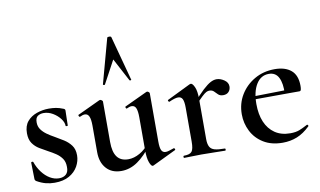

<svg xmlns="http://www.w3.org/2000/svg" viewBox="-75 -888 1765 1058"><g transform="rotate(-10 807.0 -358.5)"><path d="M112 -334Q112 -311 124 -294Q136 -277 155 -263.5Q174 -250 196 -238Q221 -224 244.5 -209Q268 -194 284 -172.5Q300 -151 300 -117Q300 -85 283.5 -55.5Q267 -26 234.5 -7.5Q202 11 153 11Q128 11 104 5Q80 -1 52 -17Q50 -19 48 -22Q46 -25 46 -29L44 -121Q44 -124 49.5 -124.5Q55 -125 56 -122Q67 -90 86.5 -64Q106 -38 130.5 -23.5Q155 -9 181 -9Q206 -9 220.5 -22.5Q235 -36 234 -64Q234 -92 221 -110.5Q208 -129 188.5 -142Q169 -155 148 -166Q124 -179 101.5 -192.5Q79 -206 64 -227.5Q49 -249 49 -284Q49 -325 69.5 -349.5Q90 -374 123 -385.5Q156 -397 191 -397Q212 -397 230.5 -394Q249 -391 271 -382Q280 -379 280 -371Q280 -352 279 -332Q278 -312 278 -287Q278 -285 272 -285Q266 -285 266 -287Q266 -307 250 -328Q234 -349 209.5 -363.5Q185 -378 158 -378Q140 -378 126 -369Q112 -360 112 -334Z M526 11Q473 11 442.5 -23Q412 -57 412 -114V-263Q412 -298 404.5 -314.5Q397 -331 381 -331Q369 -331 353 -323Q349 -322 346.5 -328Q344 -334 347 -335L473 -394Q476 -395 478 -395Q482 -395 487 -391Q492 -387 492 -384V-157Q492 -101 512.5 -73.5Q533 -46 575 -46Q607 -46 639.5 -64.5Q672 -83 693 -113L699 -101Q661 -49 618 -19Q575 11 526 11ZM754 -384V-113Q754 -79 761 -64.5Q768 -50 785 -50Q793 -50 804 -53.5Q815 -57 830 -62Q834 -64 837 -58.5Q840 -53 836 -51L705 12Q703 13 701 13Q692 13 683 -11Q674 -35 674 -79V-263Q674 -298 667 -314.5Q660 -331 643 -331Q631 -331 615 -323Q611 -322 609 -328Q607 -334 610 -335L736 -394Q738 -395 740 -395Q745 -395 749.5 -391Q754 -387 754 -384ZM666 -476Q668 -474 663 -472.5Q658 -471 656 -474L588 -602L519 -474Q518 -471 512.5 -472.5Q507 -474 508 -476L576 -725Q577 -730 587 -730Q597 -730 599 -725Z M993 -271 986 -283Q1024 -328 1050.5 -352.5Q1077 -377 1095 -386.5Q1113 -396 1129 -396Q1150 -396 1171.5 -381.5Q1193 -367 1193 -345Q1193 -327 1182 -315Q1171 -303 1151 -303Q1133 -303 1123 -313Q1113 -323 1104 -332Q1095 -341 1079 -341Q1071 -341 1062 -336.5Q1053 -332 1037 -317Q1021 -302 993 -271ZM879 0Q876 0 876 -6Q876 -12 879 -12Q913 -12 924 -26Q935 -40 935 -81V-272Q935 -304 928 -319Q921 -334 903 -334Q894 -334 881 -330Q868 -326 853 -319Q849 -318 846.5 -323.5Q844 -329 847 -330L978 -394Q983 -396 985 -396Q995 -396 1005.5 -373Q1016 -350 1016 -306V-81Q1016 -54 1024 -38.5Q1032 -23 1052 -17.5Q1072 -12 1108 -12Q1112 -12 1112 -6Q1112 0 1108 0Q1082 0 1048.5 -1Q1015 -2 976 -2Q949 -2 923.5 -1Q898 0 879 0Z M1429 12Q1366 12 1322 -15Q1278 -42 1255.5 -86.5Q1233 -131 1233 -181Q1233 -241 1262 -289Q1291 -337 1341 -366Q1391 -395 1454 -395Q1513 -395 1546 -367Q1579 -339 1579 -280Q1579 -267 1577 -259Q1575 -251 1568 -251H1486Q1489 -309 1472.5 -342Q1456 -375 1418 -375Q1373 -375 1347.5 -333.5Q1322 -292 1322 -223Q1322 -165 1340 -122.5Q1358 -80 1393 -56Q1428 -32 1479 -32Q1510 -32 1531 -40.5Q1552 -49 1576 -62Q1578 -64 1581.5 -60Q1585 -56 1583 -53Q1547 -18 1509.5 -3Q1472 12 1429 12ZM1293 -250 1292 -267 1514 -271V-251Z"/></g></svg>

Font: Cormorant Infant Light SemiBold
Style: Regular
Weight: 600
Version: Version 4.001